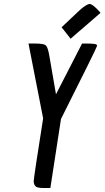

<svg xmlns="http://www.w3.org/2000/svg" viewBox="-20 -937 521 957"><path d="M231 0Q210 0 196 0Q182 0 171.5 -2Q161 -4 158 -8Q148 -17 148 -33.5Q148 -50 195 -347L122 -720H154Q197 -720 207.5 -711.5Q218 -703 225 -664L259 -467L389 -720H408Q438 -720 451 -718Q464 -716 464 -709Q464 -702 284 -344ZM476 -879Q479 -875 481 -873L332 -744L287 -801L378 -887Q412 -917 427 -917Q442 -917 476 -879Z"/></svg>

Font: Economica
Style: Bold Italic
Weight: 700
Designer: Vicente Lamonaca
Foundry: Vicente Lamonaca
Version: Version 1.100